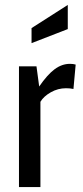

<svg xmlns="http://www.w3.org/2000/svg" viewBox="-20 -759 335 779"><path d="M57 -490H128L139 -408Q172 -456 201.5 -478Q231 -500 264 -500Q277 -500 287 -497L278 -398Q265 -401 248 -401Q215 -401 186 -384.5Q157 -368 144 -346V0H57ZM108 -645 255 -739V-641L108 -584Z"/></svg>

Font: Cabin Condensed
Style: Regular
Weight: 400
Width: 3
Version: Version 2.001